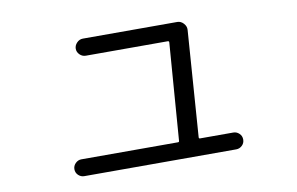

<svg xmlns="http://www.w3.org/2000/svg" viewBox="-60 -644 1120 724"><g transform="rotate(-10 500.0 -282.0)"><path d="M209 -26.4Q196.3 -26.4 186.5 -35.6Q176.8 -44.9 176.8 -58.6Q176.8 -71.3 186.5 -81.1Q196.3 -90.8 209 -90.8H579.1Q584 -90.8 584 -95.7Q585.9 -121.1 598.6 -288.1Q611.3 -455.1 612.3 -467.8Q612.3 -472.7 607.4 -472.7H293.9Q280.3 -472.7 270.5 -482.4Q260.7 -492.2 260.7 -504.9Q260.7 -517.6 270.5 -527.8Q280.3 -538.1 293.9 -538.1H655.3Q668.9 -538.1 679.2 -526.9Q689.5 -515.6 688.5 -502L659.2 -95.7Q659.2 -90.8 663.1 -90.8H791Q803.7 -90.8 813.5 -81.5Q823.2 -72.3 823.2 -58.6Q823.2 -44.9 813.5 -35.6Q803.7 -26.4 791 -26.4Z"/></g></svg>

Font: Rounded-L Mgen+ 2m regular
Style: Regular
Weight: 400
Designer: [Source Han Sans]
Ryoko NISHIZUKA  (kana & ideographs); Paul D. Hunt (Latin, Greek & Cyrillic); Wenlong ZHANG  (bopomofo
Version: Version 1.059.20150602